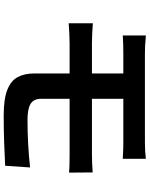

<svg xmlns="http://www.w3.org/2000/svg" viewBox="95 -870 810 1040"><g transform="rotate(90 500.0 -350.0)"><path d="M515 -322V-169Q515 -128 542 -111Q569 -94 629 -94Q763 -94 887 -108L878 27Q827 30 752 32.5Q677 35 606 35Q515 35 465.5 15Q416 -5 397 -42Q378 -79 378 -129V-322H215Q193 -322 161.5 -320.5Q130 -319 106 -317V-448Q128 -446 160 -444.5Q192 -443 215 -443H378V-613H269Q215 -613 172 -610V-735Q180 -734 189 -734Q225 -730 269 -730H750Q801 -730 840 -735V-610Q829 -610 818 -611Q789 -613 750 -613H515V-443H817Q833 -443 863 -444Q893 -445 914 -447L915 -319Q893 -321 865 -321.5Q837 -322 820 -322Z"/></g></svg>

Font: Source Han Sans CN Bold
Style: Bold
Weight: 700
Designer: Ryoko NISHIZUKA 西塚涼子 (kana & ideographs); Paul D. Hunt (Latin, Greek & Cyrillic); Wenlong ZHANG 张文龙 (bopomofo); Sandoll 
Foundry: Adobe Systems Incorporated
Version: Version 1.00;May 30, 2023;FontCreator 11.5.0.2422 32-bit